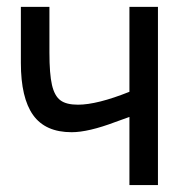

<svg xmlns="http://www.w3.org/2000/svg" viewBox="-20 -532 557 552"><path d="M40 -512.2H122.1V-380.9Q122.1 -319.3 129.4 -287.8Q136.7 -256.3 153.6 -243.7Q170.4 -231 204.1 -231Q259.3 -231 352.1 -268.1V-512.2H434.1V0H352.1V-195.8L311.5 -181.2Q233.9 -151.9 186 -151.9Q110.4 -151.9 75.2 -201.2Q40 -250.5 40 -351.1Z"/></svg>

Font: ClearSansRegular
Style: Regular
Weight: 400
Foundry: Intel Corporation
Version: Version 1.00